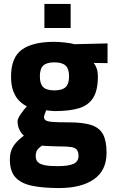

<svg xmlns="http://www.w3.org/2000/svg" viewBox="-20 -726 579 973"><path d="M279 227Q199 227 143 215.5Q87 204 58.5 173Q30 142 30 83Q30 57 37 37Q44 17 60 -1.5Q76 -20 101 -39Q87 -50 78 -69.5Q69 -89 69 -112Q69 -124 84.5 -147Q100 -170 116 -187Q96 -197 78 -214.5Q60 -232 48 -262Q36 -292 36 -338Q36 -435 91 -474.5Q146 -514 254 -514Q279 -514 309.5 -510.5Q340 -507 358 -502L525 -506V-406L455 -407Q464 -396 470 -379Q476 -362 476 -338Q476 -268 452 -230Q428 -192 380 -177.5Q332 -163 257 -163Q249 -163 236 -164.5Q223 -166 214 -167Q211 -159 207 -148.5Q203 -138 203 -133Q203 -122 212 -116Q221 -110 248 -108Q275 -106 329 -106Q400 -106 442 -92.5Q484 -79 502 -45.5Q520 -12 520 48Q520 138 456 182.5Q392 227 279 227ZM270 116Q328 116 353 104Q378 92 378 64Q378 43 369 32.5Q360 22 339.5 19Q319 16 284 16Q274 16 260 15.5Q246 15 233 14.5Q220 14 209 13.5Q198 13 193 12Q174 25 167.5 36Q161 47 161 65Q161 84 171.5 95Q182 106 206 111Q230 116 270 116ZM255 -268Q295 -268 312.5 -284.5Q330 -301 330 -339Q330 -377 312.5 -393.5Q295 -410 255 -410Q216 -410 199 -393.5Q182 -377 182 -339Q182 -301 199 -284.5Q216 -268 255 -268ZM205 -584V-706H338V-584Z"/></svg>

Font: Cairo ExtraBold
Style: Regular
Weight: 800
Designer: Mohamed Gaber, Accademia di Belle Arti di Urbino
Foundry: Kief Type Foundry, Accademia di Belle Arti di Urbino
Version: Version 3.117